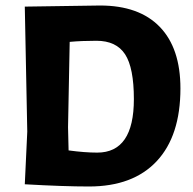

<svg xmlns="http://www.w3.org/2000/svg" viewBox="-20 -669 699 697"><path d="M343 -649Q485 -649 560 -571.5Q635 -494 635 -348Q635 -176 549 -84Q463 8 303 8Q211 8 71 0H70L79 -191L70 -645H71ZM227 -207 229 -123Q288 -115 333 -115Q466 -115 466 -309Q466 -423 434 -472Q402 -521 330 -521Q277 -521 233 -517Z"/></svg>

Font: Alegreya Sans SC ExtraBold
Style: Regular
Weight: 800
Designer: Juan Pablo del Peral
Foundry: Huerta Tipografica
Version: Version 2.007